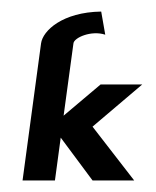

<svg xmlns="http://www.w3.org/2000/svg" viewBox="-20 -312 269 332"><path d="M226 -166H154L90 -112L107 -237C108 -247 138 -260 162 -252L155 -292C88 -291 54 -259 51 -237L19 0H75L85 -74L140 0H212L140 -93Z"/></svg>

Font: Hussar Tani
Style: DwaKurs
Weight: 700
Foundry: Cannot Into Space Fonts
Version: Version 0.92